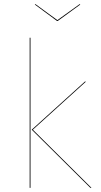

<svg xmlns="http://www.w3.org/2000/svg" viewBox="-20 -914 490 934"><path d="M367.7 -894.1 259.1 -816.1 152.2 -894.1 149.3 -891.9 257.6 -811.8H260.6L370.6 -891.9ZM128.3 -730.6 124.3 -730.3V0H128.3ZM398.4 -517.2H392.9L134.3 -283.1L419.8 0H425.2L139.8 -283.1Z"/></svg>

Font: Fira Sans Four
Style: Regular
Weight: 100
Designer: Carrois Corporate & Edenspiekermann AG
Foundry: Carrois Corporate GbR & Edenspiekermann AG
Version: Version 4.203;PS 004.203;hotconv 1.0.88;makeotf.lib2.5.64775